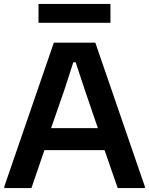

<svg xmlns="http://www.w3.org/2000/svg" viewBox="-20 -957 759 977"><path d="M2 -8 254 -740H465L717 -8V0H579L512 -193H206L140 0H2ZM478 -305 411 -501 365 -640H353L308 -501L240 -305ZM176 -937H542V-841H176Z"/></svg>

Font: Encode Sans Normal
Style: SemiBold
Weight: 600
Designer: Pablo Impallari, Andres Torresi
Foundry: Pablo Impallari, Andres Torresi
Version: Version 1.000; ttfautohint (v1.00) -l 8 -r 50 -G 200 -x 14 -